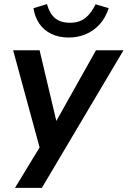

<svg xmlns="http://www.w3.org/2000/svg" viewBox="-20 -736 622 936"><path d="M53 180 188 -42 181 12 44 -491H173L262 -115H237L448 -491H582L184 180ZM315 -553Q267 -553 230 -571Q193 -589 171.5 -621Q150 -653 143 -696L209 -716Q222 -669 249 -647Q276 -625 321 -625Q366 -625 395 -647.5Q424 -670 446 -715L510 -696Q494 -648 465 -616.5Q436 -585 397.5 -569Q359 -553 315 -553Z"/></svg>

Font: Nunito Sans 11pt
Style: Bold Italic
Weight: 700
Italic angle: -9°
Version: Version 3.101;gftools[0.9.27]